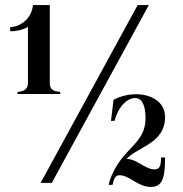

<svg xmlns="http://www.w3.org/2000/svg" viewBox="-20 -720 722 756"><path d="M176 -392V-700H110C102 -632 43 -613 20 -613V-597C38 -596 68 -601 90 -614V-392C90 -367 71 -360 49 -358V-350H217V-358C194 -360 176 -366 176 -392ZM574 16C618 16 630 -16 630 -100H614C614 -65 608 -53 588 -53C552 -53 516 -96 478 -94C525 -144 630 -155 630 -260C630 -317 577 -349 516 -349C488 -349 455 -342 427 -327L417 -244H431C447 -305 484 -334 512 -334C537 -334 553 -309 553 -255C553 -166 488 -146 440 -68C425 -44 411 -12 408 8H423C426 -5 428 -12 432 -19C437 -27 442 -30 450 -30C492 -30 521 16 574 16ZM522 -700 140 0H184L566 -700Z"/></svg>

Font: Sprat Condensed Medium
Style: Regular
Weight: 500
Width: 3
Designer: Ethan Nakache
Foundry: Collletttivo
Version: Version 2.000;Glyphs 3.2 (3217)